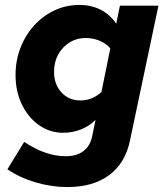

<svg xmlns="http://www.w3.org/2000/svg" viewBox="-20 -539 668 778"><path d="M253 219Q189 219 124.5 200Q60 181 10 147L78 36Q165 94 246 94Q291 94 318.5 73Q346 52 354 11L367 -53Q342 -28 308 -14.5Q274 -1 236 -1Q182 -1 138 -32Q94 -63 68.5 -116Q43 -169 43 -235Q43 -294 63 -345.5Q83 -397 118.5 -436Q154 -475 201 -497Q248 -519 302 -519Q350 -519 388 -499.5Q426 -480 451 -443L466 -516H622L507 29Q488 122 422.5 170.5Q357 219 253 219ZM306 -132Q330 -132 351 -140.5Q372 -149 391 -166L427 -343Q410 -363 383.5 -374Q357 -385 327 -385Q291 -385 262 -367Q233 -349 216 -318.5Q199 -288 199 -248Q199 -197 229 -164.5Q259 -132 306 -132Z"/></svg>

Font: Red Hat Text
Style: Italic
Weight: 300
Italic angle: -12°
Designer: Pentagram, MCKL
Foundry: Pentagram, MCKL
Version: Version 1.023